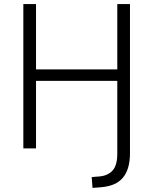

<svg xmlns="http://www.w3.org/2000/svg" viewBox="-20 -725 749 938"><path d="M432 193 428 140 466 137Q508 133 530.5 107.5Q553 82 553 26V-330H156V0H94V-705H156V-386H553V-705H615V23Q615 62 606.5 92Q598 122 580.5 143Q563 164 536 175.5Q509 187 471 190Z"/></svg>

Font: Nunito Sans 10pt SemiCondensed Light
Style: Regular
Weight: 300
Width: 4
Designer: Vernon Adams
Foundry: Vernon Adams
Version: Version 3.101;gftools[0.9.27]